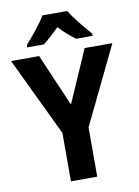

<svg xmlns="http://www.w3.org/2000/svg" viewBox="-100 -999 770 1064"><g transform="rotate(-10 285.0 -466.5)"><path d="M355 -933H215C191 -891 136 -824 101 -786V-773H194C223 -794 251 -821 285 -854C317 -821 347 -794 377 -773H469V-786C433 -827 381 -888 355 -933ZM285 -419 158 -714H0L211 -272V0H359V-277L570 -714H414Z"/></g></svg>

Font: Noto Sans Georgian SemiCondensed Bold
Style: Regular
Weight: 700
Width: 4
Designer: Monotype Design Team, Akaki Razmadze
Foundry: Google LLC
Version: Version 2.005